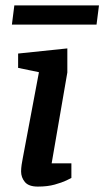

<svg xmlns="http://www.w3.org/2000/svg" viewBox="-20 -684 386 710"><path d="M120 6Q86 6 72 -11Q58 -28 58 -50Q58 -61 60 -75Q62 -89 64 -98L124 -417L47 -433V-486L229 -505V-416L171 -80H244V-26Q241 -24 225 -16.5Q209 -9 182.5 -1.5Q156 6 120 6ZM24 -593 33 -664H346L337 -593Z"/></svg>

Font: Faustina Light SemiBold
Style: Italic
Weight: 600
Italic angle: -8°
Version: Version 1.200